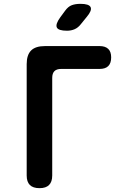

<svg xmlns="http://www.w3.org/2000/svg" viewBox="-20 -970 640 1000"><path d="M186 10Q152 10 135.5 -6.5Q119 -23 119 -56V-636Q119 -684 142 -707Q165 -730 214 -730H499Q528 -730 543.5 -715.5Q559 -701 559 -671Q559 -641 544 -626Q529 -611 499 -611H299Q275 -611 263.5 -599.5Q252 -588 252 -564V-56Q252 -23 235.5 -6.5Q219 10 186 10ZM329 -810Q284 -810 276 -827Q268 -844 294 -880L319 -914Q335 -936 354 -943Q373 -950 399 -950Q444 -950 452 -932.5Q460 -915 431 -881L401 -844Q387 -826 369 -818Q351 -810 329 -810Z"/></svg>

Font: Maple Mono NL
Style: Bold
Weight: 700
Monospace: yes
Designer: subframe7536
Version: Version 7.000